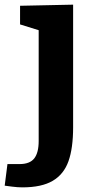

<svg xmlns="http://www.w3.org/2000/svg" viewBox="-51 -560 403 825"><path d="M-30.8 237.8 -19 145H33.2Q77.1 145 96.2 120.6Q115.2 96.2 115.2 45.9V-430.2L35.2 -455.1V-535.2L263.2 -540V-13.2Q263.2 76.7 243.2 132.8Q223.1 189 175.5 217Q127.9 245.1 44.9 245.1Q24.9 245.1 0.5 241.9Q-23.9 238.8 -30.8 237.8Z"/></svg>

Font: Kadwa
Style: Bold
Weight: 700
Designer: Sol Matas
Foundry: Sol Matas
Version: Version 1.001;PS 001.000;hotconv 1.0.70;makeotf.lib2.5.58329